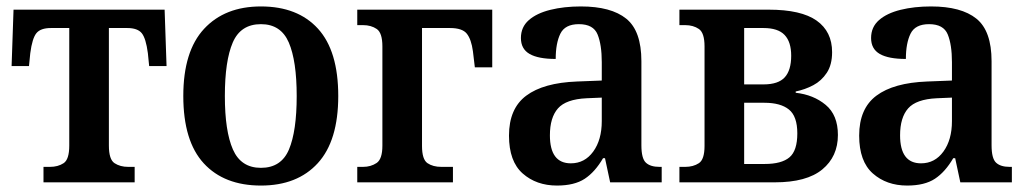

<svg xmlns="http://www.w3.org/2000/svg" viewBox="-20 -566 3193 596"><path d="M115 0V-48H135Q160 -48 177.5 -59.5Q195 -71 195 -114V-479H138Q106 -479 93 -463Q80 -447 74 -401L70 -361H16L22 -536H491L497 -361H443L439 -401Q433 -447 420 -463Q407 -479 375 -479H318V-114Q318 -71 335.5 -59.5Q353 -48 378 -48H398V0Z M790 10Q676 10 612.5 -59Q549 -128 549 -268Q549 -407 613.5 -476.5Q678 -546 790 -546Q904 -546 967 -477Q1030 -408 1030 -268Q1030 -129 966.5 -59.5Q903 10 790 10ZM790 -45Q853 -45 877 -102Q901 -159 901 -268Q901 -377 876.5 -434Q852 -491 790 -491Q727 -491 702.5 -434Q678 -377 678 -268Q678 -159 703 -102Q728 -45 790 -45Z M1089 0V-48H1107Q1131 -48 1149 -60Q1167 -72 1167 -114V-422Q1167 -464 1149.5 -476Q1132 -488 1107 -488H1089V-536H1508V-357H1454L1448 -407Q1443 -444 1429 -461.5Q1415 -479 1377 -479H1290V-113Q1290 -71 1307 -59.5Q1324 -48 1350 -48H1386V0Z M1709 10Q1645 10 1602.5 -27.5Q1560 -65 1560 -145Q1560 -229 1613.5 -269Q1667 -309 1771 -313L1848 -316V-373Q1848 -427 1835 -459Q1822 -491 1777 -491Q1734 -491 1719.5 -461.5Q1705 -432 1705 -383Q1651 -383 1624 -398.5Q1597 -414 1597 -448Q1597 -482 1621.5 -503.5Q1646 -525 1688.5 -535.5Q1731 -546 1783 -546Q1877 -546 1924 -508Q1971 -470 1971 -376V-115Q1971 -74 1985 -61Q1999 -48 2027 -48H2034V0H1874L1858 -75H1852Q1827 -32 1795 -11Q1763 10 1709 10ZM1752 -59Q1795 -59 1821.5 -95.5Q1848 -132 1848 -190V-263L1801 -261Q1737 -258 1712 -229.5Q1687 -201 1687 -146Q1687 -59 1752 -59Z M2089 0V-48H2107Q2132 -48 2149.5 -59.5Q2167 -71 2167 -113V-422Q2167 -464 2149.5 -476Q2132 -488 2107 -488H2089V-536H2366Q2467 -536 2515 -502Q2563 -468 2563 -404Q2563 -365 2546.5 -340Q2530 -315 2504.5 -301.5Q2479 -288 2450 -282V-278Q2505 -272 2543 -240.5Q2581 -209 2581 -147Q2581 -80 2532.5 -40Q2484 0 2385 0ZM2290 -304H2350Q2396 -304 2416 -326Q2436 -348 2436 -393Q2436 -436 2415.5 -457.5Q2395 -479 2350 -479H2290ZM2290 -57H2354Q2406 -57 2430.5 -77.5Q2455 -98 2455 -152Q2455 -205 2429 -226Q2403 -247 2353 -247H2290Z M2796 10Q2732 10 2689.5 -27.5Q2647 -65 2647 -145Q2647 -229 2700.5 -269Q2754 -309 2858 -313L2935 -316V-373Q2935 -427 2922 -459Q2909 -491 2864 -491Q2821 -491 2806.5 -461.5Q2792 -432 2792 -383Q2738 -383 2711 -398.5Q2684 -414 2684 -448Q2684 -482 2708.5 -503.5Q2733 -525 2775.5 -535.5Q2818 -546 2870 -546Q2964 -546 3011 -508Q3058 -470 3058 -376V-115Q3058 -74 3072 -61Q3086 -48 3114 -48H3121V0H2961L2945 -75H2939Q2914 -32 2882 -11Q2850 10 2796 10ZM2839 -59Q2882 -59 2908.5 -95.5Q2935 -132 2935 -190V-263L2888 -261Q2824 -258 2799 -229.5Q2774 -201 2774 -146Q2774 -59 2839 -59Z"/></svg>

Font: Noto Serif SemiCondensed SemiBold
Style: Regular
Weight: 600
Width: 4
Designer: Monotype Design Team
Foundry: Monotype Imaging Inc.
Version: Version 2.013; ttfautohint (v1.8.4.7-5d5b)